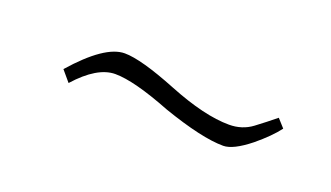

<svg xmlns="http://www.w3.org/2000/svg" viewBox="-26 -566 379 220"><g transform="rotate(20 163.5 -455.5)"><path d="M245 -425Q219 -425 170 -442Q124 -460 101 -460Q79 -460 54 -432L43 -445Q79 -486 103 -486Q123 -486 168 -468Q213 -450 243 -450Q259 -450 271 -459Q283 -468 294 -477L303 -467Q294 -455 277 -441Q257 -425 245 -425Z"/></g></svg>

Font: Love Light
Style: Regular
Weight: 400
Designer: Robert E. Leuschke
Foundry: Robert E. Leuschke
Version: Version 1.010; ttfautohint (v1.8.3)